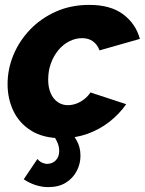

<svg xmlns="http://www.w3.org/2000/svg" viewBox="-20 -555 592 785"><path d="M231 10Q157 10 108 -20.5Q59 -51 35 -101Q11 -151 11 -211Q11 -273 35 -330.5Q59 -388 103 -434Q147 -480 208.5 -507.5Q270 -535 345 -535Q432 -535 483.5 -496.5Q535 -458 552 -396L387 -349Q378 -373 360 -386Q342 -399 316 -399Q289 -399 264 -386.5Q239 -374 219.5 -351Q200 -328 188.5 -297Q177 -266 177 -229Q177 -198 187 -174.5Q197 -151 215.5 -138Q234 -125 257 -125Q275 -125 292.5 -131.5Q310 -138 325 -150Q340 -162 350 -177L496 -129Q468 -89 428 -57.5Q388 -26 338 -8Q288 10 231 10ZM177 210Q152 210 126.5 202Q101 194 77 178L133 95Q141 105 152 110Q163 115 173 115Q193 115 207.5 101Q222 87 222 63Q222 46 216 30.5Q210 15 199 0L256 -32Q277 -9 293 18.5Q309 46 309 82Q309 115 293.5 144.5Q278 174 249 192Q220 210 177 210Z"/></svg>

Font: Raleway Thin ExtraBold
Style: Italic
Weight: 800
Italic angle: -12°
Version: Version 4.026